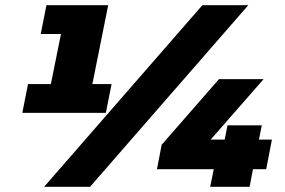

<svg xmlns="http://www.w3.org/2000/svg" viewBox="-20 -720 1097 740"><path d="M410 -396 388 -285H66L88 -396H176L215 -589H137L159 -700H397L336 -396ZM760 -700H937L327 0H150ZM1006 -68H955L942 0H790L804 -68H585L603 -162L824 -415H996L792 -182H846L857 -237H989L978 -182H1028Z"/></svg>

Font: Montserrat Alternates Black
Style: Italic
Weight: 900
Italic angle: -11.3°
Designer: Julieta Ulanovsky
Foundry: Julieta Ulanovsky
Version: Version 7.200